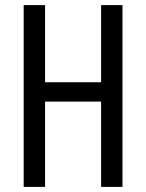

<svg xmlns="http://www.w3.org/2000/svg" viewBox="-20 -734 573 754"><path d="M461 0V-714H377V-411H157V-714H73V0H157V-335H377V0Z"/></svg>

Font: Noto Sans Gujarati UI ExtraCondensed
Style: Regular
Weight: 400
Width: 2
Designer: Jelle Bosma - Monotype Design Team, Universal Thirst
Foundry: Monotype Imaging Inc.
Version: Version 2.106